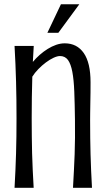

<svg xmlns="http://www.w3.org/2000/svg" viewBox="-20 -888 503 908"><path d="M334.5 -321.3Q333.5 -397.5 331.3 -454.3Q329.1 -511.2 322 -548.6Q314.9 -585.9 301.3 -604.5Q287.6 -623 263.7 -623Q251 -623 233.2 -614.7Q215.3 -606.4 196.8 -592.5Q178.2 -578.6 161.1 -561Q144 -543.5 132.8 -525.4Q129.9 -428.7 129.9 -329.6Q129.9 -284.2 130.4 -243.2Q130.9 -202.1 131.8 -162.6Q132.8 -123 134.8 -83.3Q136.7 -43.5 139.2 0H48.8Q51.3 -43.5 53 -83.3Q54.7 -123 55.9 -162.6Q57.1 -202.1 57.6 -243.2Q58.1 -284.2 58.1 -329.6Q58.1 -375 57.6 -417.7Q57.1 -460.4 55.9 -502.2Q54.7 -543.9 53 -585.7Q51.3 -627.4 48.8 -670.9H139.6L135.3 -595.2Q149.9 -612.8 168 -628.7Q186 -644.5 205.6 -656.7Q225.1 -668.9 245.6 -676Q266.1 -683.1 286.1 -683.1Q344.2 -683.1 376.2 -637Q408.2 -590.8 408.2 -499.5Q408.2 -477.1 408 -451.4Q407.7 -425.8 407.2 -401.1Q406.7 -376.5 406.5 -355.5Q406.2 -334.5 406.2 -321.3Q406.2 -275.9 406.7 -236.3Q407.2 -196.8 408.2 -158.7Q409.2 -120.6 410.9 -82Q412.6 -43.5 415 0H325.2Q327.6 -43.5 329.6 -82Q331.5 -120.6 333 -158.7Q334.5 -196.8 334.7 -236.3Q335 -275.9 334.5 -321.3ZM204.1 -732.9 268.1 -867.7H355L255.9 -732.9Z"/></svg>

Font: Crushed
Style: Regular
Weight: 400
Width: 3
Designer: Astigmatic (AOETI)
Foundry: Astigmatic (AOETI)
Version: Version 001.000